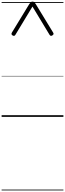

<svg xmlns="http://www.w3.org/2000/svg" viewBox="-20 -1443 803 2371"><path d="M127 -1041 341 -1392Q352 -1408 360 -1415.5Q368 -1423 381 -1423Q396 -1423 404 -1415.5Q412 -1408 422 -1392L636 -1041Q643 -1030 641 -1022Q639 -1014 627 -1006Q615 -998 607 -1000.5Q599 -1003 592 -1013L381 -1362L170 -1013Q164 -1003 155.5 -1000.5Q147 -998 134 -1006Q123 -1014 122 -1022Q121 -1030 127 -1041ZM0 898H763V908H0ZM0 -20H763V0H0ZM0 -505H763V-500H0ZM0 -1418H763V-1408H0Z"/></svg>

Font: Playwrite FR Trad Guides
Style: Regular
Weight: 400
Designer: Veronika Burian, José Scaglione
Foundry: TypeTogether
Version: Version 1.003